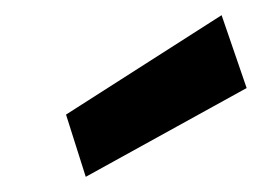

<svg xmlns="http://www.w3.org/2000/svg" viewBox="-20 -787 345 253"><path d="M93 -554 67 -636 272 -767 305 -671Z"/></svg>

Font: DM Sans 12pt
Style: Bold Italic
Weight: 700
Italic angle: -10°
Version: Version 4.004;gftools[0.9.30]